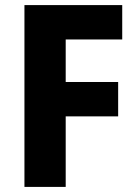

<svg xmlns="http://www.w3.org/2000/svg" viewBox="-20 -734 540 754"><path d="M238 0H76V-714H460V-579H238V-412H444V-277H238Z"/></svg>

Font: Noto Sans SemiCondensed ExtraBold
Style: Regular
Weight: 800
Width: 4
Designer: Monotype Design Team
Foundry: Monotype Imaging Inc.
Version: Version 2.013; ttfautohint (v1.8.4.7-5d5b)